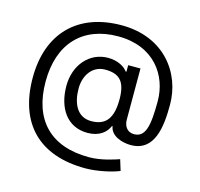

<svg xmlns="http://www.w3.org/2000/svg" viewBox="-124 -836 1214 1164"><g transform="rotate(15 483.0 -254.5)"><path d="M509.8 192.9C583.5 192.9 675.8 171.9 720.7 152.8L699.7 84.5C670.9 94.2 590.8 122.1 513.2 122.1C271 122.1 141.1 -13.7 141.1 -253.9C141.1 -490.7 272.9 -631.8 496.6 -631.8C722.2 -631.8 828.6 -475.1 828.6 -313.5C828.6 -154.3 811.5 -83.5 740.2 -83.5C698.2 -83.5 676.3 -117.7 676.3 -156.7V-478.5H599.1V-437.5H594.2C576.7 -462.4 533.7 -490.2 471.2 -490.2C354.5 -490.2 269.5 -392.1 269.5 -261.2C269.5 -123.5 336.4 -18.1 466.3 -18.1C540 -18.1 582.5 -54.7 599.6 -96.7H603.5C612.3 -36.1 687.5 -14.6 738.3 -14.6C888.7 -14.6 906.2 -173.3 906.2 -312.5C906.2 -510.7 767.1 -702.1 499.5 -702.1C223.6 -702.1 59.6 -534.2 59.6 -256.3C59.6 30.8 219.2 192.9 509.8 192.9ZM469.7 -92.8C378.9 -92.8 345.2 -174.8 345.2 -265.1C345.2 -346.7 392.1 -416.5 472.2 -416.5C557.1 -416.5 602.1 -381.8 602.1 -265.1C602.1 -149.4 564 -92.8 469.7 -92.8Z"/></g></svg>

Font: Raveo
Style: Regular
Weight: 400
Designer: Jakub Foglar, Rasmus Andersson (Inter)
Foundry: Jakubfoglar.com
Version: Version 1.100;Glyphs 3.2.3 (3260)